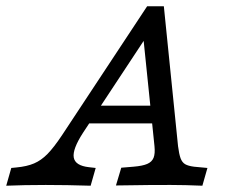

<svg xmlns="http://www.w3.org/2000/svg" viewBox="-94 -591 721 611"><path d="M189.5 -58.9 210.5 -56.5 194.4 0Q118.5 -2.4 51.6 -2.4Q-17.7 -2.4 -74.2 0L-58.1 -56.5L-41.9 -58.1Q-8.1 -61.3 14.5 -71Q37.1 -80.6 57.3 -101.2Q77.4 -121.8 103.2 -160.5L374.2 -571H427.4L472.6 -125.8Q475.8 -100.8 480.6 -87.5Q485.5 -74.2 495.2 -68.5Q504.8 -62.9 523.4 -60.5L566.1 -56.5L550 0Q494.4 -2.4 450 -2.4H448.4H444.4Q371 -2.4 336.3 -1.6Q305.6 -1.6 275 -0.8L291.9 -57.3L330.6 -60.5Q359.7 -62.9 374.6 -69.4Q389.5 -75.8 394.8 -89.1Q400 -102.4 397.6 -125.8L361.3 -479L383.1 -491.1L170.2 -168.5Q136.3 -116.1 140.7 -89.9Q145.2 -63.7 189.5 -58.9ZM206.5 -254.8H422.6L429.8 -198.4H169.4Z"/></svg>

Font: Playfair Micro SmCond SmLight
Style: Italic
Weight: 360
Width: 4
Italic angle: -15.6°
Designer: Claus Eggers Sørensen
Foundry: Claus Eggers Sørensen
Version: Version 2.203;Glyphs 3.3 (3326)